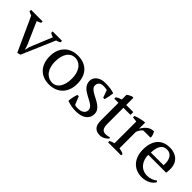

<svg xmlns="http://www.w3.org/2000/svg" viewBox="126 -1372 2191 2191"><g transform="rotate(45 1222.0 -276.5)"><path d="M238.3 11.2 49.8 -402.3Q35.6 -406.7 23.9 -412.1Q12.2 -417.5 2 -423.8V-447.3H189V-424.3Q177.7 -418 165.3 -412.4Q152.8 -406.7 138.2 -402.3L256.3 -133.3L274.4 -77.6H275.9L289.6 -133.8L399.9 -402.3Q385.7 -405.8 373.5 -411.4Q361.3 -417 350.6 -423.8V-447.3H502.4V-423.8Q494.1 -417.5 481 -412.1Q467.8 -406.7 451.7 -402.3L278.8 0Z M526.9 -223.1Q526.9 -279.3 543.7 -323Q560.5 -366.7 590.3 -396.5Q620.1 -426.3 660.9 -441.9Q701.7 -457.5 749 -457.5Q804.7 -457.5 846.7 -440.7Q888.7 -423.8 916.7 -393.1Q944.8 -362.3 959 -319.1Q973.1 -275.9 973.1 -223.1Q973.1 -167 956.3 -123.3Q939.5 -79.6 909.7 -49.8Q879.9 -20 838.6 -4.4Q797.4 11.2 749 11.2Q695.8 11.2 654.5 -5.6Q613.3 -22.5 585 -53.2Q556.6 -84 541.7 -127.2Q526.9 -170.4 526.9 -223.1ZM612.8 -223.1Q612.8 -182.6 622.3 -147.2Q631.8 -111.8 650.9 -85.4Q669.9 -59.1 698.5 -43.9Q727.1 -28.8 765.1 -28.8Q788.6 -28.8 810.8 -40.5Q833 -52.2 850.1 -76.2Q867.2 -100.1 877.4 -136.7Q887.7 -173.3 887.7 -223.1Q887.7 -264.2 878.2 -299.8Q868.7 -335.4 850.3 -361.6Q832 -387.7 804.7 -402.8Q777.3 -418 742.2 -418Q716.3 -418 692.9 -406.2Q669.4 -394.5 651.6 -370.6Q633.8 -346.7 623.3 -309.8Q612.8 -272.9 612.8 -223.1Z M1275.4 -101.6Q1275.4 -120.1 1265.6 -134.5Q1255.9 -148.9 1239.7 -161.1Q1223.6 -173.3 1203.1 -184.1Q1182.6 -194.8 1161.1 -206.3Q1139.6 -217.8 1119.1 -230.7Q1098.6 -243.7 1082.5 -260.3Q1066.4 -276.9 1056.6 -297.9Q1046.9 -318.8 1046.9 -346.2Q1046.9 -373 1058.8 -393.8Q1070.8 -414.6 1090.6 -428.7Q1110.4 -442.9 1136.2 -450.2Q1162.1 -457.5 1190.4 -457.5Q1238.3 -457.5 1274.7 -452.1Q1311 -446.8 1338.9 -437Q1335.4 -408.7 1330.3 -379.4Q1325.2 -350.1 1316.4 -319.8H1293.9L1260.3 -411.1Q1254.9 -413.1 1247.3 -414.3Q1239.7 -415.5 1231.2 -416.3Q1222.7 -417 1214.4 -417.5Q1206.1 -418 1198.7 -418Q1166.5 -418 1147 -400.6Q1127.4 -383.3 1127.4 -354Q1127.4 -330.1 1144.3 -312.7Q1161.1 -295.4 1186.5 -280.5Q1211.9 -265.6 1241.5 -251.2Q1271 -236.8 1296.4 -218.8Q1321.8 -200.7 1338.6 -177.2Q1355.5 -153.8 1355.5 -120.6Q1355.5 -84.5 1340.8 -59.3Q1326.2 -34.2 1301.8 -18.6Q1277.3 -2.9 1245.8 4.2Q1214.4 11.2 1180.7 11.2Q1142.6 11.2 1107.9 4.4Q1073.2 -2.4 1037.6 -15.1Q1040 -47.4 1046.4 -77.1Q1052.7 -106.9 1062.5 -134.8H1085L1124 -37.6Q1128.4 -33.7 1135.5 -32Q1142.6 -30.3 1150.1 -29.5Q1157.7 -28.8 1165 -28.8Q1172.4 -28.8 1177.7 -28.8Q1197.3 -28.8 1214.8 -33Q1232.4 -37.1 1245.8 -46.1Q1259.3 -55.2 1267.3 -68.8Q1275.4 -82.5 1275.4 -101.6Z M1391.1 -425.3Q1407.2 -436 1422.6 -443.4Q1438 -450.7 1458 -456.1V-532.2Q1469.2 -542 1484.6 -549.6Q1500 -557.1 1515.6 -564H1538.1V-447.3H1652.3V-402.3H1538.1V-143.1Q1538.1 -89.4 1554.9 -66.9Q1571.8 -44.4 1606 -44.4Q1622.6 -44.4 1636.7 -46.9Q1650.9 -49.3 1667.5 -55.2L1673.8 -42Q1667 -34.2 1657 -24.9Q1647 -15.6 1633.8 -7.6Q1620.6 0.5 1604.2 5.9Q1587.9 11.2 1567.4 11.2Q1513.7 11.2 1485.8 -19.5Q1458 -50.3 1458 -117.7V-402.3H1391.1Z M1884.3 -379.9Q1879.4 -377.4 1872.8 -372.1Q1866.2 -366.7 1859.4 -358.2Q1852.5 -349.6 1845.7 -337.6Q1838.9 -325.7 1833 -309.6V-43.9Q1851.1 -41.5 1868.7 -36.6Q1886.2 -31.7 1904.3 -22V0H1692.9V-22Q1710 -31.2 1724.1 -35.6Q1738.3 -40 1752.4 -43.9V-395L1692.9 -402.3V-425.3Q1722.7 -437.5 1752.7 -445.1Q1782.7 -452.6 1810.5 -457.5H1833V-362.8H1836.4Q1844.7 -380.4 1858.6 -398.4Q1872.6 -416.5 1890.9 -430.7Q1909.2 -444.8 1931.2 -452.6Q1953.1 -460.4 1977.5 -457.5Q1983.4 -446.3 1988.3 -432.6Q1993.2 -418.9 1998 -403.3V-379.9Z M2408.2 -72.3Q2400.9 -56.6 2386.2 -41.7Q2371.6 -26.9 2350.6 -15.1Q2329.6 -3.4 2303 3.9Q2276.4 11.2 2244.6 11.2Q2195.8 11.2 2156.5 -5.4Q2117.2 -22 2089.4 -52.7Q2061.5 -83.5 2046.6 -126.7Q2031.7 -169.9 2031.7 -223.1Q2031.7 -279.8 2045.4 -323.5Q2059.1 -367.2 2085 -397Q2110.8 -426.8 2148.4 -442.1Q2186 -457.5 2233.9 -457.5Q2257.8 -457.5 2282 -452.6Q2306.2 -447.8 2327.9 -436.8Q2349.6 -425.8 2367.7 -408Q2385.7 -390.1 2397 -364Q2408.2 -337.9 2411.1 -303Q2414.1 -268.1 2406.2 -223.1H2117.7Q2117.7 -185.5 2128.7 -152.8Q2139.6 -120.1 2160.2 -95.9Q2180.7 -71.8 2210.4 -58.1Q2240.2 -44.4 2278.8 -44.4Q2294.4 -44.4 2310.5 -47.4Q2326.7 -50.3 2342 -55.9Q2357.4 -61.5 2371.1 -69.1Q2384.8 -76.7 2396 -86.4ZM2230 -418Q2205.1 -418 2185.5 -409.9Q2166 -401.9 2152.3 -383.5Q2138.7 -365.2 2130.6 -335.4Q2122.6 -305.7 2120.1 -262.7H2325.7Q2328.6 -297.9 2323.5 -326.4Q2318.4 -355 2305.9 -375.2Q2293.5 -395.5 2274.2 -406.7Q2254.9 -418 2230 -418Z"/></g></svg>

Font: PT Astra Serif
Style: Regular
Weight: 400
Designer: A.Korolkova, I. Chaeva
Foundry: ParaType Ltd
Version: Version 1.002